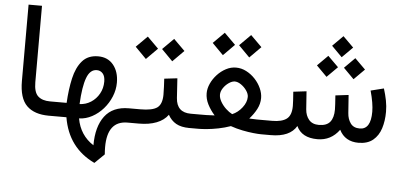

<svg xmlns="http://www.w3.org/2000/svg" viewBox="-58 -790 2474 1176"><g transform="rotate(5 1179.0 -201.5)"><path d="M267.1 0H254.9Q165.5 0 118.9 -45.9Q72.3 -91.8 72.3 -197.8V-667H154.8V-197.3Q154.8 -135.3 180.7 -111.6Q206.5 -87.9 254.9 -87.9H267.1Z M558.1 263.7Q394 185.5 363.3 0H247.6V-87.9H356.9Q361.3 -171.4 376.7 -239.5Q392.1 -307.6 427.2 -348.1Q462.4 -388.7 524.9 -388.7Q584.5 -388.7 618.7 -346.7Q652.8 -304.7 652.8 -237.8Q652.8 -193.8 635.5 -151.9Q618.2 -109.9 588.4 -75.9Q558.6 -42 520.5 -21.5Q482.4 -1 440.9 0.5Q459 102.5 543 156.7Q543 41.5 592 -23.2Q641.1 -87.9 739.7 -87.9H756.3V0H738.8Q615.2 0 615.2 161.1Q615.2 171.4 615.7 183.1Q616.2 194.8 617.2 206.1ZM436.5 -87.4Q474.6 -88.9 506.1 -109.1Q537.6 -129.4 556.4 -163.1Q575.2 -196.8 575.2 -237.8Q575.2 -270.5 560.8 -287.1Q546.4 -303.7 523.9 -303.7Q482.4 -303.7 462.2 -249.5Q441.9 -195.3 436.5 -87.4Z M1130.9 0H1119.1Q1068.4 0 1037.1 -17.8Q1005.9 -35.6 987.3 -69.8Q962.4 -35.2 916.7 -17.6Q871.1 0 809.6 0H736.8V-87.9H810.5Q883.3 -87.9 913.1 -109.1Q942.9 -130.4 943.4 -189Q943.4 -212.9 942.1 -238.8Q940.9 -264.6 939.5 -287.6L1019.5 -296.9L1027.3 -176.3Q1033.2 -87.9 1120.1 -87.9H1130.9ZM910.6 -467.3 979 -535.6 1047.9 -467.3 979 -397.9ZM748.5 -467.3 816.9 -535.6 885.7 -467.3 816.9 -397.9Z M1378.4 -531.7 1446.8 -600.1 1515.6 -531.7 1446.8 -462.4ZM1216.3 -531.7 1284.7 -600.1 1353.5 -531.7 1284.7 -462.4ZM1479.5 -89.8Q1505.9 -88.4 1524.9 -88.1Q1543.9 -87.9 1559.6 -87.9H1605.5V0H1560.5Q1543 0 1512.2 -3.2Q1481.4 -6.3 1444.6 -13.7Q1407.7 -21 1371.6 -33.7Q1335.4 -21 1297.6 -13.4Q1259.8 -5.9 1227.8 -2.9Q1195.8 0 1176.8 0H1111.3V-87.9H1176.8Q1196.3 -87.9 1216.1 -88.1Q1235.8 -88.4 1266.6 -90.3Q1239.7 -120.6 1222.9 -153.8Q1206.1 -187 1206.1 -221.7Q1206.1 -250.5 1219.7 -280.8Q1233.4 -311 1257.1 -336.7Q1280.8 -362.3 1310.5 -377.9Q1340.3 -393.6 1372.1 -393.6Q1405.3 -393.6 1435.5 -377.9Q1465.8 -362.3 1489.7 -336.7Q1513.7 -311 1527.3 -280.5Q1541 -250 1541 -220.7Q1541 -185.5 1523.9 -152.8Q1506.8 -120.1 1479.5 -89.8ZM1372.1 -308.1Q1355 -308.1 1335.2 -294.4Q1315.4 -280.8 1301.8 -260.5Q1288.1 -240.2 1288.1 -219.7Q1288.1 -199.2 1301 -176.8Q1314 -154.3 1333.7 -135.7Q1353.5 -117.2 1373 -107.4Q1408.2 -122.1 1433.6 -155Q1459 -188 1459 -220.7Q1459 -239.7 1444.8 -260Q1430.7 -280.3 1410.4 -294.2Q1390.1 -308.1 1372.1 -308.1Z M1946.3 -578.1 2010.7 -642.6 2075.7 -578.1 2010.7 -513.2ZM2030.3 -450.2 2094.7 -514.6 2159.7 -450.2 2094.7 -385.3ZM1864.3 -450.2 1928.7 -514.6 1993.7 -450.2 1928.7 -385.3ZM2158.7 -87.9Q2226.6 -87.9 2226.6 -196.3Q2226.6 -247.6 2205.1 -325.2L2285.2 -345.2Q2296.9 -308.1 2303.7 -273.2Q2310.5 -238.3 2310.5 -203.6Q2310.5 -147.9 2295.9 -101.8Q2281.2 -55.7 2248 -28.1Q2214.8 -0.5 2159.2 0Q2075.2 0 2040.5 -69.8Q1989.7 0 1906.2 0Q1809.1 0 1777.3 -69.8Q1736.8 0 1619.6 0H1585.9V-87.9H1620.6Q1680.2 -87.9 1709.5 -110.1Q1738.8 -132.3 1738.8 -189.9Q1738.8 -202.6 1737.5 -224.1Q1736.3 -245.6 1733.9 -276.9L1814.5 -286.6L1822.3 -176.3Q1825.2 -137.7 1846.2 -112.8Q1867.2 -87.9 1907.2 -87.9Q1955.6 -87.9 1976.6 -114.3Q1997.6 -140.6 1997.6 -189.9Q1997.6 -201.7 1996.3 -223.4Q1995.1 -245.1 1992.7 -276.9L2073.2 -286.6L2081.1 -176.3Q2083.5 -139.2 2102.1 -113.5Q2120.6 -87.9 2158.7 -87.9Z"/></g></svg>

Font: Vazir
Style: Regular
Weight: 400
Designer: Saber Rastikerdar
Foundry: Saber Rastikerdar
Version: Version 30.0.0